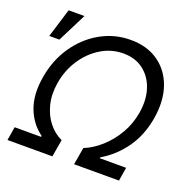

<svg xmlns="http://www.w3.org/2000/svg" viewBox="-135 -906 1033 1039"><g transform="rotate(20 381.5 -386.5)"><path d="M15.6 0 28.4 -78.1H180.4L181.8 -83.8Q119 -129.6 90.7 -204.9Q62.5 -280.2 79.5 -383.5Q96.6 -487.2 150.9 -566.9Q205.3 -646.7 285.2 -691.9Q365.1 -737.2 458.8 -737.2Q552.6 -737.2 617.5 -691.9Q682.5 -646.7 710.6 -566.9Q738.6 -487.2 721.6 -383.5Q704.5 -280.2 651.1 -204.9Q597.7 -129.6 519.9 -83.8L518.5 -78.1H670.5L657.7 0H399.1L416.2 -99.4Q465.9 -119.3 512.1 -160.3Q558.2 -201.3 591.6 -258.3Q625 -315.3 636.4 -383.5Q649.1 -459.5 629.3 -521Q609.4 -582.4 562.1 -618.6Q514.9 -654.8 446 -654.8Q377.1 -654.8 317.8 -618.6Q258.5 -582.4 218 -521Q177.6 -459.5 164.8 -383.5Q153.4 -315.3 167.6 -258.3Q181.8 -201.3 214.5 -160.3Q247.2 -119.3 291.2 -99.4L274.1 0ZM35.5 -606.5 86.6 -772.7H177.6L93.8 -606.5Z"/></g></svg>

Font: Inter UI
Style: Italic
Weight: 400
Italic angle: -9.39999°
Designer: Rasmus Andersson
Foundry: rsms
Version: 3.2;8d6f07862